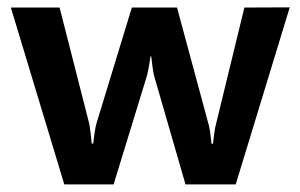

<svg xmlns="http://www.w3.org/2000/svg" viewBox="-20 -496 812 519"><path d="M9.3 -475.6H141.1L221.7 -159.7Q223.1 -150.4 225.1 -134.8Q227.1 -119.1 228 -107.9H231.9Q232.9 -118.2 235.8 -137.5Q238.8 -156.7 240.7 -162.1L336.4 -475.6H458.5L544.9 -155.8Q546.9 -147 549.1 -130.6Q551.3 -114.3 551.8 -107.4H555.7Q556.6 -116.2 558.8 -132.8Q561 -149.4 562.5 -154.8L640.6 -475.6L763.2 -476.1L617.2 2.4H481.4L396 -293Q394.5 -299.3 392.1 -316.9Q389.6 -334.5 388.7 -343.8H386.7Q385.7 -334.5 382.6 -316.9Q379.4 -299.3 377.9 -293.5L287.1 2.4H153.8Z"/></svg>

Font: Selawik Semibold
Style: Regular
Weight: 600
Designer: Aaron Bell
Foundry: Microsoft Corporation
Version: Version 1.01